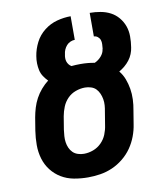

<svg xmlns="http://www.w3.org/2000/svg" viewBox="-83 -805 766 882"><g transform="rotate(-10 300.0 -363.5)"><path d="M257 8Q223 8 191 2Q159 -4 132.5 -20Q106 -36 87 -60.5Q68 -85 59 -115.5Q50 -146 50 -179Q50 -212 55 -245L65 -306Q69 -328 75.5 -349.5Q82 -371 93 -391.5Q104 -412 119.5 -430Q135 -448 153 -462Q142 -473 133 -486.5Q124 -500 120.5 -515.5Q117 -531 116.5 -548Q116 -565 119 -582Q124 -614 139.5 -644.5Q155 -675 182.5 -696.5Q210 -718 242.5 -726.5Q275 -735 306 -735V-625Q296 -625 285.5 -620.5Q275 -616 267.5 -607.5Q260 -599 255.5 -588.5Q251 -578 250 -567Q248 -559 248 -550Q248 -541 250.5 -533.5Q253 -526 258 -519.5Q263 -513 270 -509Q280 -510 291 -510.5Q302 -511 313 -511Q330 -511 346.5 -509.5Q363 -508 378 -505Q396 -513 409 -528Q422 -543 424 -560L425 -563Q426 -573 426.5 -583.5Q427 -594 424 -603Q421 -612 413 -618.5Q405 -625 395 -625V-735Q420 -735 445 -730.5Q470 -726 491 -715Q512 -704 527.5 -685.5Q543 -667 551 -644.5Q559 -622 559 -596.5Q559 -571 555 -546Q553 -531 547 -516Q541 -501 531 -488Q521 -475 508.5 -464.5Q496 -454 482 -446Q497 -428 505.5 -405.5Q514 -383 518 -359Q522 -335 521 -309.5Q520 -284 515 -258L505 -197Q501 -169 490.5 -141Q480 -113 463 -88.5Q446 -64 422 -44.5Q398 -25 370.5 -13Q343 -1 314 3.5Q285 8 257 8ZM257 -102Q279 -102 300.5 -110Q322 -118 338.5 -134.5Q355 -151 363.5 -172Q372 -193 375 -215L385 -276Q388 -291 389 -305.5Q390 -320 387.5 -334Q385 -348 379.5 -360.5Q374 -373 365 -382.5Q356 -392 342 -396.5Q328 -401 314 -401Q292 -401 270 -393Q248 -385 232 -368.5Q216 -352 207.5 -331Q199 -310 195 -288L185 -227Q183 -212 182 -197.5Q181 -183 183 -169Q185 -155 190.5 -142.5Q196 -130 205.5 -120.5Q215 -111 229 -106.5Q243 -102 257 -102Z"/></g></svg>

Font: Iosevka XBd Ex Obl
Style: Regular
Weight: 800
Width: 7
Italic angle: -9°
Monospace: yes
Designer: Belleve Invis
Foundry: Belleve Invis
Version: Version 32.5.0; ttfautohint (v1.8.4)